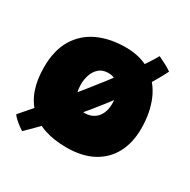

<svg xmlns="http://www.w3.org/2000/svg" viewBox="-142 -707 878 886"><g transform="rotate(30 297.5 -263.5)"><path d="M536 -531.5Q504 -467.5 458.5 -399Q413 -330.5 361 -263.5Q309 -196.5 257.2 -136.5Q205.5 -76.5 160.8 -29.8Q116 17 86 45Q73 37.5 54.2 22.5Q35.5 7.5 23.5 -8.5Q55.5 -45 102.2 -99.5Q149 -154 201.5 -218.2Q254 -282.5 304.8 -347.8Q355.5 -413 397.2 -471.2Q439 -529.5 463 -572Q483.5 -562 504.2 -551Q525 -540 536 -531.5ZM300 8.5Q166.5 8.5 96.2 -60.2Q26 -129 26 -261Q26 -352 62 -411.2Q98 -470.5 161.5 -499.8Q225 -529 308 -529Q390 -529 445.2 -491.8Q500.5 -454.5 528.5 -389.2Q556.5 -324 556.5 -239Q556.5 -164 527 -108.5Q497.5 -53 440.2 -22.2Q383 8.5 300 8.5ZM293.5 -171Q312 -171 328.2 -177.2Q344.5 -183.5 356.8 -196Q369 -208.5 376 -227.8Q383 -247 383 -272.5Q383 -306.5 372.5 -332.2Q362 -358 343 -372.2Q324 -386.5 298 -386.5Q266.5 -386.5 247.8 -369.5Q229 -352.5 221 -327.5Q213 -302.5 213 -278.5Q213 -233 233.5 -202Q254 -171 293.5 -171Z"/></g></svg>

Font: Grandstander Thin Black
Style: Regular
Weight: 900
Version: Version 1.200